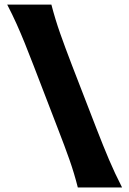

<svg xmlns="http://www.w3.org/2000/svg" viewBox="-20 -821 566 841"><path d="M320.8 0H514.6Q482.6 -62.7 457.7 -121.3Q432.8 -179.9 403.2 -256.2L295.4 -534.8Q264.8 -614.4 243.4 -675.1Q222 -735.8 205.1 -800.8H11.6Q34 -757.6 52.3 -716.9Q70.6 -676.1 88.6 -631.7Q106.6 -587.2 127.6 -532.6L234 -256.2Q263.7 -179.9 284.3 -121.3Q305 -62.7 320.8 0Z"/></svg>

Font: Pinar FD VF
Style: Regular
Weight: 300
Designer: Amin Abedi
Version: Version 2.000